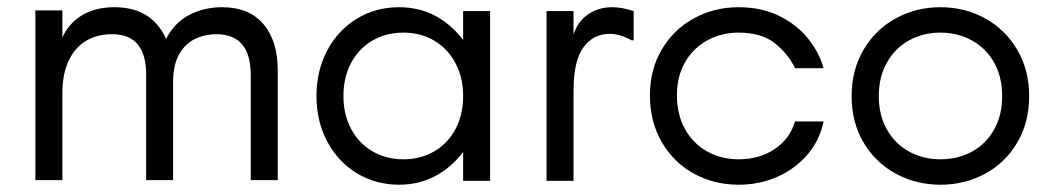

<svg xmlns="http://www.w3.org/2000/svg" viewBox="-20 -504 2922 535"><path d="M78.6 -475.1H153.8V-399.9Q172.9 -440.4 209.7 -462.2Q246.6 -483.9 298.8 -483.9Q403.3 -483.9 442.9 -395.5Q465.3 -439.9 506.3 -461.9Q547.4 -483.9 599.1 -483.9Q673.3 -483.9 713.6 -437.3Q753.9 -390.6 753.9 -308.6V-2H678.7V-294.4Q678.7 -408.7 583 -408.7Q551.8 -408.7 524.4 -396Q497.1 -383.3 479.7 -353.8Q462.4 -324.2 462.4 -276.4V-2H387.2V-297.9Q387.2 -351.1 364 -379.9Q340.8 -408.7 291.5 -408.7Q251 -408.7 220 -390.4Q189 -372.1 171.4 -335Q153.8 -297.9 153.8 -244.1V-2H78.6Z M861.8 -236.3Q861.8 -306.6 891.6 -363Q921.4 -419.4 973.9 -451.7Q1026.4 -483.9 1092.3 -483.9Q1146.5 -483.9 1191.4 -460.7Q1236.3 -437.5 1270.5 -392.6V-473.1H1345.7V0H1270.5V-80.6Q1236.8 -36.1 1191.4 -12.7Q1146 10.7 1092.3 10.7Q1026.9 10.7 974.4 -21.2Q921.9 -53.2 891.8 -109.6Q861.8 -166 861.8 -236.3ZM1104 -60.1Q1151.4 -60.1 1189.2 -81.8Q1227.1 -103.5 1248.8 -143.6Q1270.5 -183.6 1270.5 -236.3Q1270.5 -288.1 1249 -328.4Q1227.5 -368.7 1189.7 -390.9Q1151.9 -413.1 1104 -413.1Q1056.6 -413.1 1018.6 -391.4Q980.5 -369.6 958.7 -329.3Q937 -289.1 937 -236.3Q937 -184.6 958.5 -144.5Q980 -104.5 1018.1 -82.3Q1056.2 -60.1 1104 -60.1Z M1502.9 -473.1H1578.1V-407.7Q1589.8 -444.3 1618.9 -464.1Q1647.9 -483.9 1685.5 -483.9Q1713.9 -483.9 1745.6 -473.1V-391.6H1740.2Q1707 -409.7 1679.2 -409.7Q1632.8 -409.7 1605.5 -371.8Q1578.1 -334 1578.1 -250.5V0H1502.9Z M1791 -238.8Q1791 -309.6 1823.7 -365.5Q1856.4 -421.4 1913.1 -452.6Q1969.7 -483.9 2038.1 -483.9Q2102.5 -483.9 2152.3 -459Q2202.1 -434.1 2232.7 -395.3Q2263.2 -356.4 2274.9 -314H2195.3Q2175.8 -354.5 2138.7 -383.8Q2101.6 -413.1 2038.1 -413.1Q1990.7 -413.1 1951.4 -391.8Q1912.1 -370.6 1889.2 -331.1Q1866.2 -291.5 1866.2 -238.8Q1866.2 -184.6 1888.9 -144Q1911.6 -103.5 1950.7 -81.8Q1989.7 -60.1 2038.1 -60.1Q2096.7 -60.1 2138.9 -88.9Q2181.2 -117.7 2195.3 -165.5H2274.9Q2264.6 -114.7 2231.2 -74.7Q2197.8 -34.7 2147.5 -12Q2097.2 10.7 2038.1 10.7Q1970.2 10.7 1913.8 -20Q1857.4 -50.8 1824.2 -107.7Q1791 -164.6 1791 -238.8Z M2353 -236.3Q2353 -308.6 2386 -365Q2418.9 -421.4 2475.6 -452.6Q2532.2 -483.9 2600.6 -483.9Q2668.9 -483.9 2725.3 -452.6Q2781.7 -421.4 2814.7 -365Q2847.7 -308.6 2847.7 -236.3Q2847.7 -162.6 2814.2 -106.2Q2780.8 -49.8 2724.1 -19.5Q2667.5 10.7 2600.6 10.7Q2532.7 10.7 2476.1 -20Q2419.4 -50.8 2386.2 -106.9Q2353 -163.1 2353 -236.3ZM2600.6 -60.1Q2648.9 -60.1 2688 -81.3Q2727.1 -102.5 2749.8 -142.6Q2772.5 -182.6 2772.5 -236.3Q2772.5 -290 2749.8 -330.1Q2727.1 -370.1 2687.7 -391.6Q2648.4 -413.1 2600.6 -413.1Q2552.7 -413.1 2513.7 -391.8Q2474.6 -370.6 2451.7 -330.3Q2428.7 -290 2428.7 -236.3Q2428.7 -183.1 2451.4 -143.1Q2474.1 -103 2513.4 -81.5Q2552.7 -60.1 2600.6 -60.1Z"/></svg>

Font: Glacial Indifference
Style: Regular
Weight: 400
Designer: Alfredo Marco Pradil
Foundry: Alfredo Marco Pradil
Version: Version 1.312